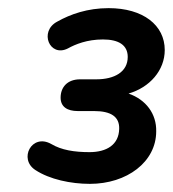

<svg xmlns="http://www.w3.org/2000/svg" viewBox="-20 -729 425 472"><path d="M201 -277C292 -277 364 -331 364 -406C365 -449 339 -484 296 -499C348 -514 385 -556 385 -606C385 -667 332 -709 247 -709C195 -709 153 -694 121 -676C75 -652 102 -587 147 -610C165 -620 194 -632 233 -632C272 -632 294 -618 294 -589C294 -552 261 -534 217 -534H177C145 -534 129 -514 129 -489C129 -466 146 -456 171 -456H211C253 -456 274 -442 273 -412C272 -373 242 -355 200 -355C163 -355 131 -360 106 -375C58 -402 25 -338 67 -311C102 -288 154 -277 201 -277Z"/></svg>

Font: SN Pro Semibold
Style: Italic
Weight: 600
Italic angle: -9°
Designer: Tobias Whetton
Foundry: Supernotes
Version: Version 1.001;Glyphs 3.2 (3249)